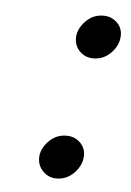

<svg xmlns="http://www.w3.org/2000/svg" viewBox="-39 -443 320 468"><g transform="rotate(5 121.0 -209.5)"><path d="M69.8 -53.2Q69.8 -74.7 87.9 -93.8Q106 -112.8 131.8 -112.8Q151.4 -112.8 164.8 -100.1Q178.2 -87.4 178.2 -68.8Q178.2 -45.4 159.9 -26.1Q141.6 -6.8 116.2 -6.8Q96.7 -6.8 83.3 -20.3Q69.8 -33.7 69.8 -53.2ZM133.8 -352.1Q133.8 -373.5 151.9 -392.8Q169.9 -412.1 195.8 -412.1Q215.3 -412.1 228.8 -399.4Q242.2 -386.7 242.2 -368.2Q242.2 -344.7 223.9 -325.4Q205.6 -306.2 180.2 -306.2Q160.6 -306.2 147.2 -319.3Q133.8 -332.5 133.8 -352.1Z"/></g></svg>

Font: Common Serif
Style: Italic
Weight: 400
Italic angle: -12°
Designer: Philipp H. Poll, Khaled Hosny
Foundry: Stefan Peev, Context Ltd.
Version: Version 1.026